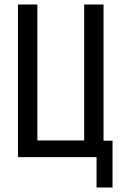

<svg xmlns="http://www.w3.org/2000/svg" viewBox="-20 -714 540 853"><path d="M60 -16V-694H146V-90H354V-694H440V-16ZM480 -89V119H409V-89Z"/></svg>

Font: D2Coding ligature
Style: Regular
Weight: 400
Monospace: yes
Designer: Yong-Rak Park; Jeong-Hwan Yoon; Sang-Min Lee;
Foundry: NHN Corporation
Version: Version 1.3.2; Build 20180524